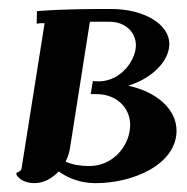

<svg xmlns="http://www.w3.org/2000/svg" viewBox="-20 -411 424 436"><path d="M29.1 -29.3C28.3 -23.9 23.2 -19.5 17.8 -19.5L17.1 -14.6C25.1 -1.2 40 4.4 57.9 4.9C78.4 4.9 98.1 -5.4 113.3 -21.7C135.7 -5.6 163.6 4.9 197 4.9C284.7 4.9 380.9 -38.8 380.9 -114.3C380.9 -162.6 336.4 -202.4 271.2 -216.3C327.4 -233.9 364.5 -273.4 364.5 -311.3C364.5 -355.7 307.9 -390.6 232.2 -390.6C189.5 -390.6 123.3 -390.6 64 -385.7L63.2 -357.4C70.3 -358.4 74.2 -358.4 81.3 -358.4ZM128.9 -43.9C133.5 -53 137 -63 138.7 -73.2L184.1 -361.6H229C263.7 -361.6 288.6 -338.6 288.6 -308.3C288.6 -275.6 257.1 -229.2 208 -226.3L190.7 -226.6L186 -197.3H199.7C243.9 -197.3 275.6 -166.7 275.6 -127.2C275.6 -83.5 239.7 -33.9 182.4 -33.9C162.6 -33.9 144.5 -37.1 128.9 -43.9Z"/></svg>

Font: RisaltypS01
Style: Medium
Weight: 500
Italic angle: -9°
Designer: gluk
Foundry: gluk
Version: Version 0.24